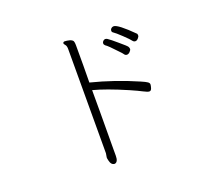

<svg xmlns="http://www.w3.org/2000/svg" viewBox="-127 -888 1254 1115"><g transform="rotate(-20 500.0 -331.0)"><path d="M424 11V-32L425 -256V-394Q503 -374 628 -320Q678 -298 701.5 -285.5Q725 -273 735.5 -273Q746 -273 750.5 -287.5Q755 -302 755 -310Q755 -318 745.5 -325Q736 -332 708 -344Q568 -405 425 -441Q426 -504 426 -546V-673Q426 -687 423 -695.5Q420 -704 404 -710Q384 -715 372 -715Q363 -715 361 -707V-706Q361 -702 368.5 -693.5Q376 -685 376 -667L375 -22L371 2V7Q372 10 374 22Q381 53 403 53Q424 49 424 11ZM744 -582Q750 -575 759 -575Q768 -575 776.5 -584.5Q785 -594 785 -601Q785 -608 783 -612Q695 -700 669 -700Q660 -700 653.5 -694Q647 -688 647 -679.5Q647 -671 656.5 -665.5Q666 -660 700.5 -627.5Q735 -595 744 -582ZM686 -518Q696 -518 705 -527.5Q714 -537 714 -543.5Q714 -550 710 -557.5Q706 -565 664 -600Q648 -614 633 -626Q618 -638 611 -642.5Q604 -647 597.5 -647Q591 -647 584.5 -641Q578 -635 578 -627Q578 -619 585 -613Q601 -603 648 -552Q665 -535 670.5 -526.5Q676 -518 686 -518Z"/></g></svg>

Font: LXGW WenKai TC Light
Style: Regular
Weight: 300
Designer: LXGW / Fontworks Inc.
Foundry: LXGW / Fontworks Inc.
Version: Version 1.330